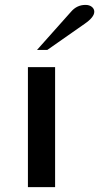

<svg xmlns="http://www.w3.org/2000/svg" viewBox="-20 -764 405 784"><path d="M94 -490H205V0H94ZM270 -716Q294 -744 329 -744Q345 -744 355 -736Q365 -728 365 -716Q365 -694 326 -667L173 -560H131Z"/></svg>

Font: Fahkwang Medium
Style: Regular
Weight: 500
Version: Version 1.000; ttfautohint (v1.6)